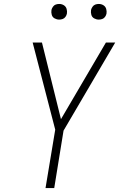

<svg xmlns="http://www.w3.org/2000/svg" viewBox="-20 -950 616 970"><path d="M210 0H254L301 -290L562 -735H515L288 -348L192 -735H145L259 -295ZM479 -851Q488 -851 496.5 -854Q505 -857 510.5 -864.5Q516 -872 518 -881Q520 -893 516.5 -905Q513 -917 502.5 -923.5Q492 -930 479 -930Q470 -930 461.5 -927Q453 -924 447.5 -916Q442 -908 440 -900Q438 -887 441.5 -875Q445 -863 456 -857Q467 -851 479 -851ZM279 -851Q288 -851 296.5 -854Q305 -857 310.5 -864.5Q316 -872 318 -881Q320 -893 316.5 -905Q313 -917 302.5 -923.5Q292 -930 279 -930Q270 -930 261.5 -927Q253 -924 247.5 -916Q242 -908 240 -900Q238 -887 241.5 -875Q245 -863 256 -857Q267 -851 279 -851Z"/></svg>

Font: Iosevka Sparkle XLtObl
Style: Regular
Weight: 200
Italic angle: -9°
Designer: Belleve Invis
Foundry: Belleve Invis
Version: Version 4.5.0; ttfautohint (v1.8.3)